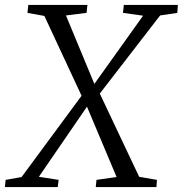

<svg xmlns="http://www.w3.org/2000/svg" viewBox="-49 -763 746 783"><path d="M-29 0 -26 -29.5 39 -41 292.5 -384.5 334.5 -419 534.5 -699 452.5 -710.5 456 -743H676.5L674 -710.5L604 -700L353 -375L311.5 -336.5L109.5 -42L190 -29.5L186.5 0ZM341.5 0 344.5 -29.5 426.5 -41 304 -332 285.5 -368.5 132 -698 63 -710.5 66.5 -743H307.5L304 -710.5L220 -700L337 -418L357 -383.5L518.5 -42L591 -29.5L589 0Z"/></svg>

Font: Merriweather 60pt Light
Style: Italic
Weight: 300
Italic angle: -7.8°
Version: Version 2.101